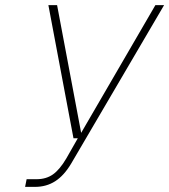

<svg xmlns="http://www.w3.org/2000/svg" viewBox="-20 -730 661 750"><path d="M78 0 84 -30H123Q160 -30 186.5 -48.5Q213 -67 239 -111L284 -190H267L169 -710H203L297 -211L587 -710H621L258 -91Q230 -44 195.5 -22Q161 0 117 0Z"/></svg>

Font: Geist Mono Thin
Style: Italic
Weight: 100
Italic angle: -12°
Monospace: yes
Designer: Basement.studio, Andrés Briganti, Mateo Zaragoza
Foundry: Basement.studio, Vercel, Andrés Briganti, Guido Ferreyra, Mateo Zaragoza
Version: Version 1.500; ttfautohint (v1.8.4.7-5d5b)